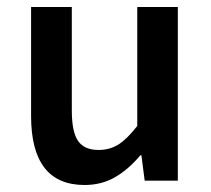

<svg xmlns="http://www.w3.org/2000/svg" viewBox="-20 -511 596 543"><path d="M219.2 12.2Q67.9 12.2 67.9 -183.1V-491.2H183.1V-198.2Q183.1 -138.2 200.7 -112.5Q218.3 -86.9 258.8 -86.9Q290.5 -86.9 315.2 -102.5Q339.8 -118.2 368.2 -154.8V-491.2H482.9V0H389.2L379.9 -71.8H377Q342.3 -30.8 304.4 -9.3Q266.6 12.2 219.2 12.2Z"/></svg>

Font: Source Sans 3 Semibold
Style: Regular
Weight: 600
Designer: Paul D. Hunt
Foundry: Adobe
Version: Version 3.052;hotconv 1.1.0;makeotfexe 2.6.0